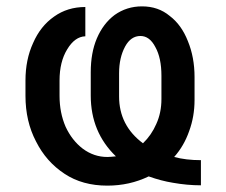

<svg xmlns="http://www.w3.org/2000/svg" viewBox="-20 -573 710 603"><path d="M523 1Q486 -5 447 -19Q387 10 317 10Q239 10 183 -27Q125 -65 93 -129Q60 -192 60 -272V-320Q60 -386 84 -438Q107 -491 150 -521Q192 -551 248 -551V-459Q215 -458 191 -418Q167 -379 167 -320V-272Q167 -219 186 -175Q206 -132 240 -106Q275 -80 317 -80Q326 -80 344 -82Q265 -158 265 -273V-346Q265 -407 284 -452Q304 -499 340 -526Q378 -553 426 -553Q477 -553 513 -523Q550 -495 570 -444Q591 -393 591 -331V-259Q591 -207 574 -161Q558 -115 527 -80Q564 -70 611 -70V9Q568 9 523 1ZM471 -184Q487 -219 487 -262V-335Q487 -391 468 -425Q450 -460 421 -460Q391 -460 373 -427Q354 -392 354 -343V-270Q354 -179 429 -123Q456 -149 471 -184Z"/></svg>

Font: Sinter Medium
Style: Regular
Weight: 500
Foundry: Adobe & rsms
Version: Version 1.000